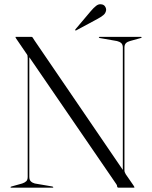

<svg xmlns="http://www.w3.org/2000/svg" viewBox="-20 -871 705 891"><path d="M227.5 -2.5Q227.5 -2 226.5 -1Q225.5 0 224 0H32Q30.5 0 29.5 -1Q28.5 -2 28.5 -2.5Q28.5 -3.5 33 -5.5L83 -19.5Q95 -23.5 101.8 -30Q108.5 -36.5 108.5 -50V-601.5Q108.5 -609.5 107.5 -613.5Q106.5 -617.5 100 -626L55 -692Q54 -695 52.8 -696.5Q51.5 -698 51.5 -698.5Q51.5 -699.5 52.5 -699.8Q53.5 -700 55.5 -700H126Q129.5 -700 131.8 -696.5Q134 -693 139 -685L554.5 -76L550 -70.5V-650Q550 -664 542.8 -670.8Q535.5 -677.5 523 -680.5L443 -694.5Q438.5 -696.5 438.5 -697.5Q438.5 -698.5 439.5 -699.2Q440.5 -700 442 -700H634Q636 -700 636.8 -699.2Q637.5 -698.5 637.5 -697.5Q637.5 -696.5 633 -694.5L583 -680.5Q571.5 -677.5 564.5 -670.8Q557.5 -664 557.5 -650V-80.5Q557.5 -75 559.5 -70.8Q561.5 -66.5 563.5 -62.5L597 -14Q600.5 -9 602.2 -6Q604 -3 604 -1.5Q604 -1 603 -0.5Q602 0 599 0H531.5Q523.5 0 523.5 -6.5Q523.5 -9 522.5 -11.8Q521.5 -14.5 519 -17.5L105 -621.5L116 -622V-50Q116 -36.5 123 -29.5Q130 -22.5 141.5 -19.5L223 -5.5Q227.5 -3.5 227.5 -2.5ZM401 -819Q414.5 -835 426.2 -844Q438 -853 449.5 -851Q461.5 -850 467.2 -841.5Q473 -833 472.5 -824Q470.5 -809.5 459.2 -800.5Q448 -791.5 432 -783L334.5 -730.5Q333.5 -730 331.8 -729.5Q330 -729 329 -730.5Q328.5 -731.5 329 -733Q329.5 -734.5 330.5 -735.5Z"/></svg>

Font: Fraunces 120pt Light
Style: Regular
Weight: 300
Version: Version 1.000;[b76b70a41]